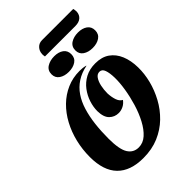

<svg xmlns="http://www.w3.org/2000/svg" viewBox="-295 -1150 1297 1297"><g transform="rotate(-45 353.0 -502.0)"><path d="M283 22Q160 22 96 -43.5Q32 -109 32 -239Q32 -311 48.5 -379Q65 -447 96.5 -505.5Q128 -564 172.5 -607.5Q217 -651 273 -675.5Q329 -700 394 -700Q408 -700 422 -698.5Q436 -697 451 -693V-691Q396 -680 354.5 -653Q313 -626 285 -585Q257 -544 240.5 -490Q224 -436 216.5 -372.5Q209 -309 209 -238Q209 -135 235.5 -93Q262 -51 312 -51Q354 -51 388 -81.5Q422 -112 449 -163Q476 -214 494 -274Q512 -334 521.5 -393Q531 -452 530 -499Q529 -546 519 -573.5Q509 -601 485 -601Q463 -601 448.5 -580Q434 -559 427 -526.5Q420 -494 420 -458Q422 -420 432 -392Q442 -364 463 -354Q448 -333 426 -322Q404 -311 381 -311Q342 -311 315 -337.5Q288 -364 287 -422Q287 -462 300.5 -503.5Q314 -545 341 -581Q368 -617 409 -639Q450 -661 505 -661Q567 -661 607.5 -632.5Q648 -604 669 -553.5Q690 -503 691 -437Q692 -376 676 -312.5Q660 -249 627.5 -189Q595 -129 546 -81.5Q497 -34 431.5 -6Q366 22 283 22ZM298 -934Q297 -941 296 -947.5Q295 -954 296 -961Q297 -987 315 -1006.5Q333 -1026 362 -1026H660Q662 -1019 663 -1011Q664 -1003 664 -996Q662 -967 642.5 -950.5Q623 -934 589 -934ZM339 -746Q298 -746 271 -764.5Q244 -783 244 -817Q244 -854 273 -872.5Q302 -891 343 -891Q384 -891 409.5 -872.5Q435 -854 435 -819Q435 -783 407.5 -764.5Q380 -746 339 -746ZM567 -746Q526 -746 499 -764.5Q472 -783 472 -817Q472 -854 500.5 -872.5Q529 -891 570 -891Q611 -891 637 -872.5Q663 -854 663 -819Q663 -783 635.5 -764.5Q608 -746 567 -746Z"/></g></svg>

Font: Sansita Swashed Light
Style: Bold
Weight: 700
Version: Version 1.003